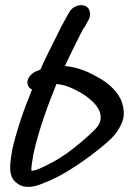

<svg xmlns="http://www.w3.org/2000/svg" viewBox="-20 -662 499 742"><path d="M27 -81C20 -36 6 23 50 49C81 70 121 58 152 44C190 30 228 9 263 -14C299 -36 395 -106 425 -143C439 -162 451 -182 456 -203C461 -223 458 -244 452 -264C439 -306 400 -340 361 -362C328 -381 285 -402 231 -407C247 -440 261 -472 277 -502C287 -522 295 -540 305 -556L307 -557L323 -587L324 -588C328 -596 329 -607 327 -617C321 -644 293 -646 274 -638C264 -634 253 -626 246 -612L231 -585C220 -566 209 -545 199 -523C179 -482 156 -439 136 -393L116 -385C113 -384 96 -371 93 -365C79 -344 87 -323 104 -316C74 -244 46 -164 27 -83ZM102 -2C99 -10 105 -43 110 -71C131 -163 164 -253 198 -337H201C214 -336 231 -332 249 -325C300 -304 355 -267 367 -225C370 -213 369 -203 368 -197C366 -189 363 -182 356 -172C349 -163 329 -143 296 -115C262 -86 237 -68 221 -58C203 -46 190 -38 173 -30C146 -16 123 -4 104 -2Z"/></svg>

Font: Stray Cat
Style: BlkObl
Weight: 900
Version: Version 1.0